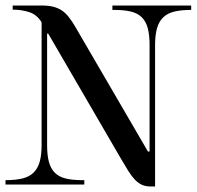

<svg xmlns="http://www.w3.org/2000/svg" viewBox="-26 -670 714 697"><path d="M537 7H521Q503 7 489.5 1Q476 -5 464 -17.5Q452 -30 440 -49Q428 -68 413 -94L149 -548H145V-143Q145 -107 151.5 -82.5Q158 -58 173 -43Q188 -28 212.5 -22Q237 -16 273 -16H280V0H-6V-16Q30 -16 55 -22Q80 -28 95.5 -43Q111 -58 118 -82.5Q125 -107 125 -143V-589Q108 -617 80 -626Q52 -635 20 -635V-650H124Q150 -650 167.5 -645.5Q185 -641 198.5 -632Q212 -623 223 -609Q234 -595 246 -575L511 -120H517V-507Q517 -543 510.5 -567.5Q504 -592 489 -607Q474 -622 449.5 -628Q425 -634 389 -634H382V-650H668V-634Q632 -634 607 -628Q582 -622 566.5 -607Q551 -592 544 -567.5Q537 -543 537 -507Z"/></svg>

Font: Elsie
Style: Regular
Weight: 400
Designer: Alejandro Inler
Foundry: Alejandro Inler
Version: 1.001